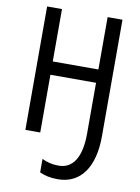

<svg xmlns="http://www.w3.org/2000/svg" viewBox="-102 -781 796 1094"><g transform="rotate(10 296.0 -234.5)"><path d="M516 -39V-714H430V-411H166V-714H80V0H166V-334H430V-39C430 98 383 168 302 168C263 168 234 160 205 146V224C236 238 267 245 310 245C443 245 516 138 516 -39Z"/></g></svg>

Font: Noto Sans Condensed
Style: Regular
Weight: 400
Width: 3
Designer: Monotype Design Team
Foundry: Monotype Imaging Inc.
Version: Version 2.013